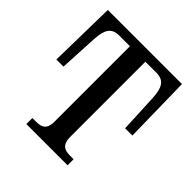

<svg xmlns="http://www.w3.org/2000/svg" viewBox="-192 -852 991 991"><g transform="rotate(45 303.5 -357.0)"><path d="M152 0H453V-44H428C390 -44 359 -53 359 -115V-662H439C497 -662 514 -626 518 -558L528 -345H581L574 -714H33L26 -345H78L89 -558C93 -625 110 -662 167 -662H246V-111C246 -52 215 -44 178 -44H152Z"/></g></svg>

Font: Noto Serif SemiCondensed Medium
Style: Regular
Weight: 500
Width: 4
Designer: Monotype Design Team
Foundry: Monotype Imaging Inc.
Version: Version 2.014